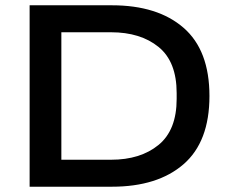

<svg xmlns="http://www.w3.org/2000/svg" viewBox="-20 -706 873 726"><path d="M92 0V-686H403Q576 -686 674 -601Q772 -516 772 -343Q772 -170 674 -85Q576 0 403 0ZM212 -102H400Q511 -102 579.5 -158Q648 -214 648 -332V-354Q648 -473 579.5 -528.5Q511 -584 400 -584H212Z"/></svg>

Font: Archivo SemiExpanded Medium
Style: Regular
Weight: 500
Width: 6
Designer: Hector Gatti
Foundry: Omnibus-Type
Version: Version 2.001; ttfautohint (v1.8.3)